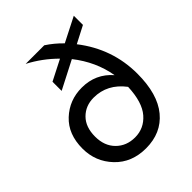

<svg xmlns="http://www.w3.org/2000/svg" viewBox="-194 -785 905 905"><g transform="rotate(-45 258.5 -332.5)"><path d="M471 -269Q471 -133 412 -62Q353 9 251 9Q156 9 97 -53Q38 -115 38 -202Q38 -298 97 -353Q156 -408 239 -408Q331 -408 390 -340Q372 -446 301 -536L161 -464V-525L263 -577Q204 -636 131 -674H255Q295 -648 330 -612L452 -674V-613L367 -569Q471 -435 471 -269ZM251 -64Q311 -64 351.5 -110.5Q392 -157 396 -256Q336 -335 245 -335Q191 -335 155.5 -299.5Q120 -264 120 -200Q120 -138 157 -101Q194 -64 251 -64Z"/></g></svg>

Font: Hind Madurai
Style: Regular
Weight: 400
Designer: Jyotish Sonowal
Foundry: Indian Type Foundry
Version: Version 1.001;PS 1.0;hotconv 1.0.86;makeotf.lib2.5.63406; tt